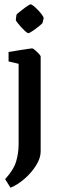

<svg xmlns="http://www.w3.org/2000/svg" viewBox="-20 -686 266 897"><path d="M57 -617Q57 -619 66.5 -626.5Q76 -634 88 -643.5Q100 -653 110.5 -659.5Q121 -666 123 -666Q127 -666 137 -658Q147 -650 158 -638.5Q169 -627 176.5 -616.5Q184 -606 184 -601L179 -580Q178 -576 163 -564Q148 -552 132.5 -541.5Q117 -531 113 -531Q108 -531 98.5 -539.5Q89 -548 78.5 -559.5Q68 -571 60.5 -581Q53 -591 54 -595ZM29 191 4 151Q44 107 55.5 68Q67 29 67 -13V-388L20 -399V-443Q23 -443 38.5 -446Q54 -449 74 -452Q94 -455 110 -457.5Q126 -460 130 -460Q134 -460 143.5 -452Q153 -444 161.5 -435Q170 -426 170 -421V22Q170 52 149 86Q128 120 95.5 148.5Q63 177 29 191Z"/></svg>

Font: Grenze Gotisch Medium
Style: Regular
Weight: 500
Designer: Renata Polastri
Foundry: Omnibus-Type
Version: Version 1.001